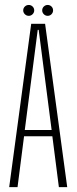

<svg xmlns="http://www.w3.org/2000/svg" viewBox="-20 -774 318 794"><path d="M18 0 109 -675.5H166.5L258 0H223.5L196.5 -210.5H79.5L52.5 0ZM82.5 -236.5H193.5L140 -650.5H136ZM177 -708.5Q168 -708.5 161.2 -715.2Q154.5 -722 154.5 -731Q154.5 -740.5 161.2 -747Q168 -753.5 177 -753.5Q186.5 -753.5 193 -747Q199.5 -740.5 199.5 -731Q199.5 -722 193 -715.2Q186.5 -708.5 177 -708.5ZM99 -708.5Q89.5 -708.5 82.8 -715.2Q76 -722 76 -731Q76 -740.5 82.8 -747Q89.5 -753.5 99 -753.5Q108 -753.5 114.8 -747Q121.5 -740.5 121.5 -731Q121.5 -722 114.8 -715.2Q108 -708.5 99 -708.5Z"/></svg>

Font: Anybody Condensed ExtraLight
Style: Regular
Weight: 200
Width: 3
Designer: Tyler Finck
Foundry: Etcetera Type Company
Version: Version 1.010; ttfautohint (v1.8.3) -l 8 -r 50 -G 200 -x 14 